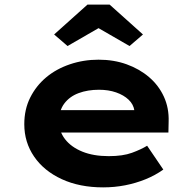

<svg xmlns="http://www.w3.org/2000/svg" viewBox="-20 -800 847 830"><path d="M426 10Q324 10 247 -25.5Q170 -61 127.5 -123Q85 -185 85 -263Q85 -327 110.5 -378Q136 -429 179.5 -465.5Q223 -502 282 -522Q341 -542 406 -542Q472 -542 527.5 -522Q583 -502 624.5 -466.5Q666 -431 688.5 -382Q711 -333 709 -274L708 -227H195L172 -324H578L561 -302V-322Q557 -349 536 -369Q515 -389 482 -400.5Q449 -412 408 -412Q359 -412 320 -397.5Q281 -383 258 -352.5Q235 -322 235 -275Q235 -232 261.5 -198Q288 -164 336 -144.5Q384 -125 450 -125Q511 -125 550.5 -139.5Q590 -154 616 -170L686 -67Q651 -42 609 -25Q567 -8 521 1Q475 10 426 10ZM272 -601 214 -651 358 -780H454L598 -651L540 -601L391 -687H421Z"/></svg>

Font: Lexend Mega
Style: Bold
Weight: 700
Version: Version 1.007